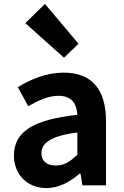

<svg xmlns="http://www.w3.org/2000/svg" viewBox="-20 -944 631 978"><path d="M217 14C281 14 337 -18 386 -60H390L400 0H520V-327C520 -489 447 -574 305 -574C217 -574 137 -541 71 -500L124 -403C176 -433 226 -456 278 -456C347 -456 371 -414 374 -359C148 -335 51 -272 51 -152C51 -57 117 14 217 14ZM265 -101C222 -101 191 -120 191 -164C191 -214 237 -252 374 -269V-156C338 -121 307 -101 265 -101ZM306 -650 380 -721 209 -924 109 -826Z"/></svg>

Font: Noto Sans HK
Style: Bold
Weight: 700
Designer: Ryoko NISHIZUKA 西塚涼子 (kana, bopomofo & ideographs); Paul D. Hunt (Latin, Greek & Cyrillic); Sandoll Communications 산돌커뮤니
Foundry: Adobe
Version: Version 2.002;hotconv 1.0.116;makeotfexe 2.5.65601